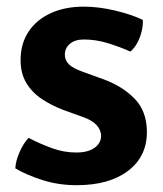

<svg xmlns="http://www.w3.org/2000/svg" viewBox="-20 -530 480 564"><path d="M25 -35.5Q26 -57 37.5 -83.2Q49 -109.5 64 -125Q96.5 -108 132 -95Q167.5 -82 203.5 -82Q238 -82 257.2 -95.5Q276.5 -109 277 -130Q277 -148 263.8 -162.5Q250.5 -177 223 -186.5L166 -207Q131.5 -220 102.8 -239.2Q74 -258.5 57.2 -286.5Q40.5 -314.5 40.5 -353.5Q40.5 -402 64 -437.2Q87.5 -472.5 129.5 -491.5Q171.5 -510.5 226 -510.5Q270 -510.5 319 -498.8Q368 -487 399.5 -471.5Q400.5 -456 396 -437.5Q391.5 -419 382.8 -403.2Q374 -387.5 363 -378.5Q334 -391.5 298.2 -402.8Q262.5 -414 226 -414Q200 -414 185.2 -401.2Q170.5 -388.5 170.5 -369.5Q170.5 -352.5 182.5 -341Q194.5 -329.5 219.5 -320.5L281.5 -298Q338 -278 374.8 -240.8Q411.5 -203.5 411.5 -142Q411.5 -70 356 -28Q300.5 14 205.5 14Q152 14 105.5 -0.8Q59 -15.5 25 -35.5Z"/></svg>

Font: Signika SemiBold
Style: Regular
Weight: 600
Designer: Anna Giedry
Foundry: Anna Giedry
Version: Version 2.001